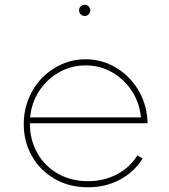

<svg xmlns="http://www.w3.org/2000/svg" viewBox="-20 -780 719 816"><path d="M354 16Q428 16 488.8 -16Q549.5 -48 586 -106L564 -120Q532 -68 476.8 -39Q421.5 -10 354 -10Q282.5 -10 226.5 -41.8Q170.5 -73.5 138.8 -129.2Q107 -185 107 -256H607Q607 -265.5 606.5 -271.5Q601 -345 564.2 -403Q527.5 -461 469.8 -494.5Q412 -528 343.5 -528Q290 -528 242.5 -507Q195 -486 158.8 -448.8Q122.5 -411.5 101.8 -361.2Q81 -311 81 -252.5Q81 -177 115.8 -116.2Q150.5 -55.5 212.2 -19.8Q274 16 354 16ZM108 -281Q114 -344 147 -394Q180 -444 231.5 -473Q283 -502 344 -502Q405 -502 456 -473Q507 -444 540 -394Q573 -344 579 -281ZM340 -712Q350 -712 356.8 -719Q363.5 -726 363.5 -736Q363.5 -746 356.8 -752.8Q350 -759.5 340 -759.5Q330 -759.5 323 -752.8Q316 -746 316 -736Q316 -726 323 -719Q330 -712 340 -712Z"/></svg>

Font: Spartan Thin
Style: Regular
Weight: 100
Designer: Matt Bailey, Mirko Velimirovic
Foundry: Matt Bailey
Version: Version 1.003; ttfautohint (v1.8.3)